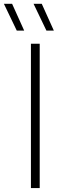

<svg xmlns="http://www.w3.org/2000/svg" viewBox="-66 -964 316 984"><path d="M92.5 0V-740H137.5V0ZM172 -807 106 -944.5H148L210 -807ZM20 -807 -46 -944.5H-4L58 -807Z"/></svg>

Font: Encode Sans Condensed Thin ExtraLight
Style: Regular
Weight: 250
Version: Version 3.002